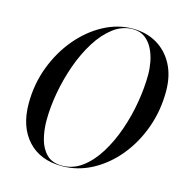

<svg xmlns="http://www.w3.org/2000/svg" viewBox="-112 -864 939 978"><g transform="rotate(15 357.5 -375.0)"><path d="M300 10Q185 10 120 -61.5Q55 -133 55 -255Q55 -357.5 89.5 -448.8Q124 -540 182.8 -610Q241.5 -680 315.8 -720Q390 -760 470 -760Q541.5 -760 596.8 -727.8Q652 -695.5 683.5 -636Q715 -576.5 715 -495Q715 -392.5 682 -301.2Q649 -210 591.2 -140Q533.5 -70 458.5 -30Q383.5 10 300 10ZM470 -757.5Q415 -757.5 367.8 -721.8Q320.5 -686 283 -626.2Q245.5 -566.5 219.2 -493Q193 -419.5 179 -342Q165 -264.5 165 -195Q165 -144 177 -97.8Q189 -51.5 218.5 -22Q248 7.5 300 7.5Q358 7.5 406 -28.2Q454 -64 491 -123.8Q528 -183.5 553.5 -257Q579 -330.5 592 -408Q605 -485.5 605 -555Q605 -585.5 598.5 -620.8Q592 -656 576.5 -687Q561 -718 535 -737.8Q509 -757.5 470 -757.5Z"/></g></svg>

Font: Bodoni* 72pt
Style: Italic
Weight: 400
Italic angle: -13°
Version: Version 2.3